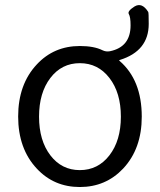

<svg xmlns="http://www.w3.org/2000/svg" viewBox="-20 -739 642 772"><path d="M128 -61Q53 -141 53 -270.5Q53 -400 128 -480Q197 -554 301 -554Q358 -554 392 -537Q406 -530 422 -533Q505 -550 505 -637Q505 -671 498 -682.5Q491 -694 521 -713Q551 -731 576 -691Q578 -688 578 -643Q578 -534 462 -498Q457 -497 461 -494Q550 -417 550 -270Q550 -141 475 -61Q405 13 301 13Q197 13 128 -61ZM182.5 -114.5Q228 -55 301 -55Q374 -55 420 -114.5Q466 -174 466 -270Q466 -366 420 -425.5Q374 -485 301 -485Q228 -485 182.5 -425.5Q137 -366 137 -270Q137 -174 182.5 -114.5Z"/></svg>

Font: Resource Han Rounded KR Normal
Style: Regular
Weight: 350
Designer: Cyano Hao (round all glyphs); Ryoko NISHIZUKA 西塚涼子 (kana, bopomofo & ideographs); Paul D. Hunt (Latin, Greek & Cyrillic)
Foundry: Cyano Hao
Version: 0.990